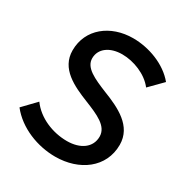

<svg xmlns="http://www.w3.org/2000/svg" viewBox="-168 -839 934 980"><g transform="rotate(30 299.0 -349.5)"><path d="M293 12C435 12 549 -71 549 -205C549 -316 444 -365 349 -402C271 -434 206 -462 206 -518C206 -575 257 -612 330 -612C397 -612 477 -581 519 -526L593 -601C534 -673 430 -711 337 -711C204 -711 99 -629 99 -503C99 -395 199 -349 292 -312C369 -281 439 -252 439 -190C439 -126 384 -87 305 -87C221 -87 132 -123 83 -191L10 -115C76 -31 189 12 293 12Z"/></g></svg>

Font: Fixel Display Medium
Style: Italic
Weight: 500
Italic angle: -10°
Designer: AlfaBravo + MacPaw
Foundry: Kyrylo Tkachov, Marchela Mozhyna, Serhii Makarenko, Maria Weinstein, Zakhar Kryvoshyya
Version: Version 1.210;Glyphs 3.2 (3217)